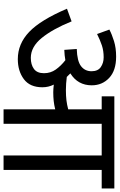

<svg xmlns="http://www.w3.org/2000/svg" viewBox="183 -855 672 1078"><g transform="rotate(90 519.0 -316.0)"><path d="M470 -218Q470 -148 424.5 -114Q379 -80 312 -80Q226 -80 159 -144Q92 -208 29 -356L100 -382Q143 -276 193 -214.5Q243 -153 305 -153Q343 -153 367 -170.5Q391 -188 391 -227Q391 -264 370.5 -293Q350 -322 318 -347Q291 -342 260 -341L255 -411Q323 -413 351.5 -435Q380 -457 380 -494Q380 -530 356.5 -546Q333 -562 302 -562Q265 -562 235 -552Q205 -542 171 -525L146 -594Q172 -608 210.5 -620Q249 -632 298 -632Q376 -632 417.5 -593Q459 -554 459 -495Q459 -417 392 -375Q403 -365 412 -355Q450 -350 486 -350Q518 -350 543 -353Q568 -356 594 -363V-551H521V-622H1038V-551H934V0H853V-551H675V0H594V-290Q570 -284 547 -281.5Q524 -279 498 -279Q481 -279 455 -282Q470 -252 470 -218Z"/></g></svg>

Font: Noto Sans Living
Style: Regular
Weight: 400
Designer: Monotype Design Team
Foundry: Monotype Imaging Inc.
Version: Version 2.013; ttfautohint (v1.8.4.7-5d5b)